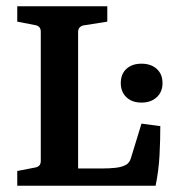

<svg xmlns="http://www.w3.org/2000/svg" viewBox="-20 -592 549 612"><path d="M431 -198 491 -190Q491 -146 488.5 -97.5Q486 -49 476 0H35V-47L92 -58Q110 -61 110 -79V-491Q110 -509 92 -512L35 -523V-572H322V-523L246 -511Q229 -507 229 -490V-55H305Q329 -55 347 -57Q365 -59 376 -64Q392 -70 397 -87ZM498 -327Q498 -299 479.5 -282Q461 -265 431 -265Q401 -265 383 -282Q365 -299 365 -327Q365 -356 383 -372.5Q401 -389 431 -389Q461 -389 479.5 -372.5Q498 -356 498 -327Z"/></svg>

Font: Rasa SemiBold
Style: Regular
Weight: 600
Designer: Anna Giedrys (Yrsa+Rasa design), David Brezina (Yrsa art-direction, Rasa art-direction, design)
Foundry: Rosetta Type Foundry
Version: Version 2.004